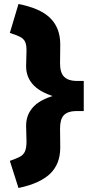

<svg xmlns="http://www.w3.org/2000/svg" viewBox="-20 -728 473 956"><path d="M29 73Q61 62 79 52.5Q97 43 104.5 25.5Q112 8 112 -24L110 -102Q110 -160 149.5 -199.5Q189 -239 276 -259V-240Q189 -262 149.5 -301.5Q110 -341 110 -398L112 -476Q112 -506 104.5 -521Q97 -536 79 -545Q61 -554 29 -564L72 -708Q124 -698 163.5 -681Q203 -664 228.5 -639.5Q254 -615 267 -582Q280 -549 280 -507L279 -412Q279 -366 299 -346Q319 -326 358 -325H397V-175H356Q317 -174 298 -154.5Q279 -135 279 -88L280 7Q280 89 229 137.5Q178 186 72 208Z"/></svg>

Font: Mach ExtraBold
Style: Regular
Weight: 800
Version: Version 1.002